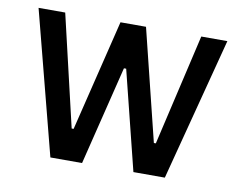

<svg xmlns="http://www.w3.org/2000/svg" viewBox="-62 -592 844 674"><g transform="rotate(10 360.0 -255.0)"><path d="M156 0 24 -510H119L212 -113H219L316 -510H407L505 -113H512L604 -510H697L564 0H452L364 -353H356L269 0Z"/></g></svg>

Font: Saira SemiCondensed Medium
Style: Regular
Weight: 500
Width: 4
Designer: Hector Gatti with collaboration of the Omnibus-Type team
Foundry: Omnibus-Type
Version: Version 1.101